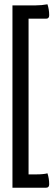

<svg xmlns="http://www.w3.org/2000/svg" viewBox="-20 -722 261 894"><path d="M147 -697Q173 -697 201 -702Q209 -678 209 -651Q209 -635 195 -635H113V90H147Q183 90 201 85Q209 109 209 136Q209 152 195 152H38V-697Z"/></svg>

Font: el_Medula One
Style: Regular
Weight: 400
Designer: Luciano Vergara
Foundry: Luciano Vergara
Version: Version 1.002 August 17, 2020